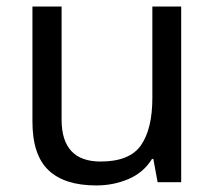

<svg xmlns="http://www.w3.org/2000/svg" viewBox="-20 -556 658 586"><path d="M533 -536V0H461L448 -71H444Q418 -29 372 -9.5Q326 10 274 10Q177 10 128 -36.5Q79 -83 79 -185V-536H168V-191Q168 -63 287 -63Q376 -63 410.5 -113Q445 -163 445 -257V-536Z"/></svg>

Font: Noto Sans Phoenician
Style: Regular
Weight: 400
Designer: Monotype Design Team
Foundry: Monotype Imaging Inc.
Version: Version 2.001; ttfautohint (v1.8.4.7-5d5b)